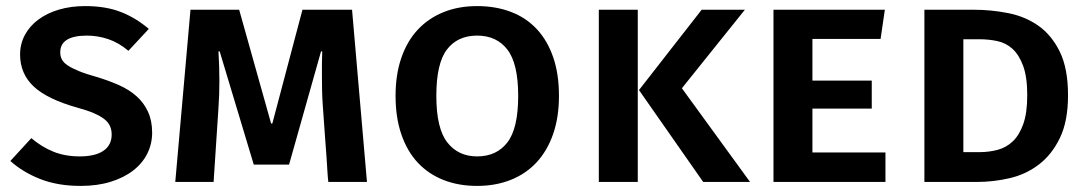

<svg xmlns="http://www.w3.org/2000/svg" viewBox="-20 -598 3578 631"><path d="M480 -162Q480 -125 464 -93Q448 -61 417.5 -37.5Q387 -14 343.5 -0.5Q300 13 245 13Q170 13 112.5 -9.5Q55 -32 14 -69L83 -144Q117 -115 155.5 -99.5Q194 -84 242 -84Q293 -84 320 -102.5Q347 -121 347 -156Q347 -171 341.5 -183.5Q336 -196 323.5 -206Q311 -216 289.5 -225.5Q268 -235 235 -244Q135 -272 90.5 -314Q46 -356 46 -419Q46 -454 62 -483.5Q78 -513 106.5 -534Q135 -555 174 -566.5Q213 -578 260 -578Q328 -578 377.5 -558.5Q427 -539 469 -503L402 -431Q370 -458 335.5 -469.5Q301 -481 266 -481Q178 -481 178 -426Q178 -413 183.5 -402.5Q189 -392 202.5 -383Q216 -374 239 -364.5Q262 -355 298 -345Q338 -333 371.5 -318Q405 -303 429 -281.5Q453 -260 466.5 -230.5Q480 -201 480 -162Z M1059 0Q1057 -17 1056 -36Q1055 -55 1053 -83Q1051 -111 1048 -150.5Q1045 -190 1041 -249Q1039 -276 1038.5 -300.5Q1038 -325 1038 -351V-388Q1038 -408 1039 -429H1035L930 -57H814L702 -429H698Q701 -379 701 -330Q701 -286 698 -244L682 0H556L606 -566H766L871 -192H875L974 -566H1137L1186 0Z M1817 -283Q1817 -213 1798 -158Q1779 -103 1744 -65Q1709 -27 1659 -7Q1609 13 1548 13Q1487 13 1437.5 -6.5Q1388 -26 1353 -63.5Q1318 -101 1299 -156.5Q1280 -212 1280 -283Q1280 -353 1299 -408Q1318 -463 1353 -500.5Q1388 -538 1437.5 -558Q1487 -578 1548 -578Q1609 -578 1659 -559Q1709 -540 1744 -502.5Q1779 -465 1798 -410Q1817 -355 1817 -283ZM1683 -283Q1683 -389 1647.5 -435Q1612 -481 1548 -481Q1484 -481 1449 -435.5Q1414 -390 1414 -283Q1414 -176 1450 -130Q1486 -84 1548 -84Q1612 -84 1647.5 -130Q1683 -176 1683 -283Z M2076 0H1948V-566H2076ZM2080 -302 2286 -566H2428L2221 -308L2445 0H2291Z M2650 -470V-333H2845V-241H2650V-97H2890V0H2522V-566H2888L2874 -470Z M3356 -285Q3356 -345 3342.5 -381.5Q3329 -418 3307.5 -437.5Q3286 -457 3257.5 -463Q3229 -469 3199 -469H3146V-98H3199Q3230 -98 3258.5 -105.5Q3287 -113 3308.5 -133.5Q3330 -154 3343 -190.5Q3356 -227 3356 -285ZM3490 -285Q3490 -200 3463.5 -145Q3437 -90 3394.5 -57.5Q3352 -25 3298.5 -12.5Q3245 0 3190 0H3018V-566H3180Q3237 -566 3293 -555Q3349 -544 3392.5 -513.5Q3436 -483 3463 -428Q3490 -373 3490 -285Z"/></svg>

Font: Qnwhxotralxmqkhsjrfbfhwcoqn
Style: Regular
Weight: 500
Designer: Carrois Corporate & Edenspiekermann
Foundry: Carrois Corporate GbR & Edenspiekermann AG
Version: Version 2.001